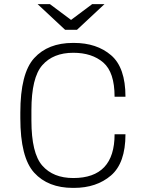

<svg xmlns="http://www.w3.org/2000/svg" viewBox="-20 -905 703 935"><path d="M591 -434H538Q538 -553 483 -600.5Q428 -648 337 -648Q239 -648 186 -587.5Q133 -527 133 -368V-318Q133 -159 186 -98.5Q239 -38 337 -38Q538 -38 538 -251H591Q591 -111 520.5 -50.5Q450 10 340 10H335Q214 10 146.5 -64Q79 -138 79 -330V-356Q79 -548 146.5 -622Q214 -696 335 -696H340Q451 -696 521 -636Q591 -576 591 -434ZM326 -808 429 -885H489L355 -760H297L163 -885H223Z"/></svg>

Font: Chivo Thin
Style: Regular
Weight: 100
Designer: Hector Gatti
Foundry: Omnibus-Type
Version: Version 1.007